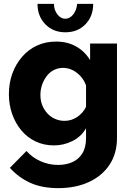

<svg xmlns="http://www.w3.org/2000/svg" viewBox="-20 -750 680 993"><path d="M259 2Q207 2 164 -18.5Q121 -39 90.5 -75.5Q60 -112 43 -160Q26 -208 26 -263Q26 -321 44 -370Q62 -419 94.5 -456.5Q127 -494 171.5 -514.5Q216 -535 270 -535Q329 -535 374 -509.5Q419 -484 446 -439V-525H585V-36Q585 44 546.5 102Q508 160 439.5 191.5Q371 223 281 223Q197 223 136.5 195.5Q76 168 31 118L117 31Q146 64 189 83.5Q232 103 281 103Q320 103 353 89Q386 75 405.5 44Q425 13 425 -36V-87Q401 -44 355.5 -21Q310 2 259 2ZM314 -125Q333 -125 349.5 -130.5Q366 -136 380 -145.5Q394 -155 406 -168.5Q418 -182 425 -198V-308Q415 -336 396 -356.5Q377 -377 354 -388Q331 -399 306 -399Q281 -399 259 -388Q237 -377 221.5 -356.5Q206 -336 197.5 -311Q189 -286 189 -259Q189 -230 198.5 -206Q208 -182 225 -163.5Q242 -145 265 -135Q288 -125 314 -125ZM318 -653Q341 -653 358.5 -675Q376 -697 379 -730H462Q462 -666 422 -624.5Q382 -583 318 -583Q255 -583 214.5 -624.5Q174 -666 174 -730H259Q259 -699 276.5 -676Q294 -653 318 -653Z"/></svg>

Font: Raleway Thin ExtraBold
Style: Regular
Weight: 800
Version: Version 4.026